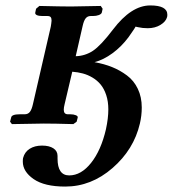

<svg xmlns="http://www.w3.org/2000/svg" viewBox="-20 -456 636 707"><path d="M453.1 -318.8Q426.8 -283.7 394 -259.8Q361.3 -235.8 328.1 -227.1Q363.8 -220.7 392.8 -209Q421.9 -197.3 447.5 -178.2Q473.1 -159.2 487.5 -128.9Q502 -98.6 502 -60.1Q502 -30.3 495.1 -1Q472.7 94.7 394.3 162.8Q315.9 231 220.2 231Q143.6 231 103.8 203.4Q64 175.8 64 139.2Q64 129.9 64.9 126Q70.8 103.5 89.4 91.8Q107.9 80.1 134.8 80.1Q161.1 80.1 176.5 90.1Q191.9 100.1 191.9 118.2V127.9Q191.9 189.9 234.9 189.9Q278.8 189.9 315.4 143.8Q352.1 97.7 370.1 20Q378.9 -20.5 378.9 -53.2Q378.9 -82.5 371.1 -106Q363.3 -129.4 350.8 -144.5Q338.4 -159.7 320.8 -170.2Q303.2 -180.7 284.9 -185.5Q266.6 -190.4 246.1 -191.9L217.8 -71.8Q214.8 -60.1 214.8 -51.8Q214.8 -35.2 230 -35.2H238.8Q251 -35.2 259.3 -31.7Q267.6 -28.3 266.1 -22.9L262.2 -7.8L250 1Q180.2 -1 141.1 -1L23.9 1L17.1 -7.8L21 -22.9Q22.5 -35.2 53.2 -35.2H70.8Q83 -35.2 89.8 -43.7Q96.7 -52.2 101.1 -71.8L167 -357.9Q167.5 -361.8 168.7 -369.1Q169.9 -376.5 169.9 -379.9Q169.9 -389.2 166.5 -393.1Q163.1 -397 154.8 -397H136.2Q122.6 -397 115.5 -400.4Q108.4 -403.8 109.9 -410.2L112.8 -423.8L125 -434.1Q206.1 -432.1 241.2 -432.1L351.1 -434.1L357.9 -423.8L355 -410.2Q353.5 -404.3 344 -400.6Q334.5 -397 321.8 -397H314Q302.2 -397 295.4 -388.4Q288.6 -379.9 284.2 -359.9L258.8 -249Q293.5 -250 322.3 -269Q351.1 -288.1 396 -347.2Q463.4 -436 533.2 -436Q596.2 -436 596.2 -401.9Q596.2 -396 595.2 -393.1Q590.8 -376.5 570.8 -364.3Q550.8 -352.1 523.9 -352.1Q504.4 -352.1 487.8 -356Q480 -357.9 479 -357.9Q479 -355.5 453.1 -318.8Z"/></svg>

Font: Linux Libertine
Style: Bold Italic
Weight: 700
Italic angle: -11.5°
Designer: Philipp H. Poll
Foundry: Philipp H. Poll
Version: Version 4.0.5